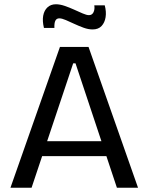

<svg xmlns="http://www.w3.org/2000/svg" viewBox="-20 -880 696 900"><path d="M29 0 261 -660H395L627 0H528L334 -583H323L128 0ZM139 -148V-218H529V-148ZM414 -742Q394 -742 372 -750Q350 -758 328.5 -768Q307 -778 288.5 -786Q270 -794 258 -794Q245 -794 239.5 -783Q234 -772 235 -749H186Q178 -782 182.5 -806.5Q187 -831 202.5 -845.5Q218 -860 242 -860Q261 -860 283 -852.5Q305 -845 327 -835Q349 -825 367.5 -817Q386 -809 397 -809Q412 -809 418.5 -823Q425 -837 422 -855H471Q479 -825 475 -799.5Q471 -774 456 -758Q441 -742 414 -742Z"/></svg>

Font: Bricolage Grotesque 16pt
Style: Regular
Weight: 400
Version: Version 1.001;gftools[0.9.33.dev8+g029e19f]